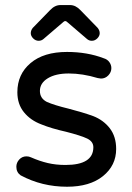

<svg xmlns="http://www.w3.org/2000/svg" viewBox="-20 -709 509 740"><path d="M98.6 -581.1Q98.6 -591.8 106.4 -601.6L172.9 -669.9Q191.4 -689.5 212.9 -689.5H250Q271.5 -689.5 290 -669.9L356.4 -601.6Q364.3 -591.8 364.3 -581.1Q364.3 -570.3 355 -561Q345.7 -551.8 334 -551.8Q323.2 -551.8 315.4 -558.6L240.2 -623Q235.4 -627.9 231.4 -627.9Q227.5 -627.9 222.7 -623L147.5 -558.6Q139.6 -551.8 128.9 -551.8Q117.2 -551.8 107.9 -561Q98.6 -570.3 98.6 -581.1ZM59.6 -33.2Q43 -44.9 43 -66.4Q43 -82 54.2 -94.2Q65.4 -106.4 82 -106.4Q91.8 -106.4 99.6 -102.5Q132.8 -87.9 164.1 -80.6Q195.3 -73.2 232.4 -73.2Q339.8 -73.2 339.8 -141.6Q339.8 -163.1 316.4 -174.8Q292 -186.5 234.4 -201.2Q177.7 -213.9 139.6 -229.5Q97.7 -245.1 72.3 -276.4Q46.9 -307.6 46.9 -353.5Q46.9 -422.9 97.7 -465.8Q148.4 -508.8 238.3 -508.8Q316.4 -508.8 379.9 -484.4Q393.6 -480.5 401.4 -469.7Q409.2 -459 409.2 -446.3Q409.2 -430.7 397.5 -418.5Q385.7 -406.2 369.1 -406.2L356.4 -408.2Q297.9 -425.8 245.1 -425.8Q194.3 -425.8 164.1 -407.2Q133.8 -388.7 133.8 -358.4Q133.8 -330.1 160.2 -316.4Q188.5 -303.7 245.1 -290Q297.9 -276.4 338.9 -261.7Q378.9 -246.1 403.3 -214.4Q427.7 -182.6 427.7 -134.8Q427.7 -71.3 377 -30.3Q326.2 10.7 238.3 10.7Q141.6 10.7 59.6 -33.2Z"/></svg>

Font: jf-openhuninn-1.0
Style: Regular
Weight: 400
Designer: [Kosugi Maru]
      Designed by Motoya company      

      [Varela Round]
      Joe Prince(Latin component); Avraham Co
Foundry: justfont CO.,LTD.
Version: 1.0